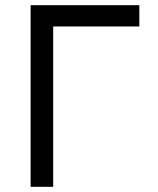

<svg xmlns="http://www.w3.org/2000/svg" viewBox="-20 -720 610 740"><path d="M98 0V-700H517V-618H185V0Z"/></svg>

Font: Undotted
Style: Regular
Weight: 400
Designer: Delve Withrington, Dave Bailey, Thomas Jockin
Foundry: Delve Fonts LLC
Version: Version 4.000